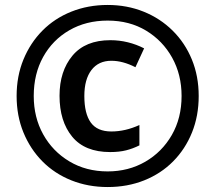

<svg xmlns="http://www.w3.org/2000/svg" viewBox="-20 -744 869 774"><path d="M414 10Q335 10 267.5 -17Q200 -44 151 -93.5Q102 -143 74.5 -210Q47 -277 47 -357Q47 -437 74.5 -504Q102 -571 151 -620.5Q200 -670 267.5 -697Q335 -724 414 -724Q492 -724 559 -697Q626 -670 676 -620.5Q726 -571 753.5 -504Q781 -437 781 -357Q781 -277 754 -210Q727 -143 678 -93.5Q629 -44 561.5 -17Q494 10 414 10ZM414 -53Q498 -53 565.5 -92Q633 -131 672.5 -199.5Q712 -268 712 -357Q712 -443 674 -511.5Q636 -580 569 -620.5Q502 -661 414 -661Q327 -661 259.5 -622Q192 -583 154 -514.5Q116 -446 116 -357Q116 -271 154 -202.5Q192 -134 259.5 -93.5Q327 -53 414 -53ZM424 -131Q322 -131 271 -193Q220 -255 220 -358Q220 -457 272 -519.5Q324 -582 425 -582Q461 -582 495.5 -573.5Q530 -565 561 -549L526 -473Q475 -499 429 -499Q377 -499 348.5 -461.5Q320 -424 320 -357Q320 -286 346 -250Q372 -214 429 -214Q485 -214 542 -240V-158Q516 -145 488.5 -138Q461 -131 424 -131Z"/></svg>

Font: Noto Sans Cherokee SemiBold
Style: Regular
Weight: 600
Designer: Monotype Design Team
Foundry: Monotype Imaging Inc.
Version: Version 2.001; ttfautohint (v1.8.4.7-5d5b)